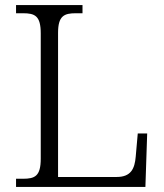

<svg xmlns="http://www.w3.org/2000/svg" viewBox="-20 -734 645 754"><path d="M43 0H551L558 -210H521L513 -119C509 -71 494 -39 438 -39H208V-605C208 -672 232 -682 278 -682H304V-714H43V-682H70C117 -682 140 -672 140 -603V-111C140 -42 117 -32 70 -32H43Z"/></svg>

Font: Noto Serif Tamil Light
Style: Italic
Weight: 300
Italic angle: -12°
Designer: Indian Type Foundry, Tom Grace, and the Monotype Design Team
Foundry: Monotype Imaging Inc.
Version: Version 2.003